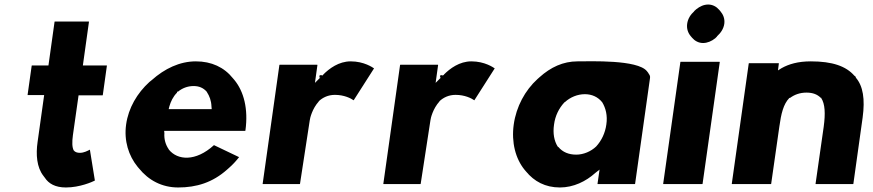

<svg xmlns="http://www.w3.org/2000/svg" viewBox="-20 -806 3854 848"><path d="M120 -516 102 -388V-386H175L146 -179C138 -124 142 -67 172 -29L178 -21C195 5 224 22 271 22C333 22 388 -3 398 -8L399 -9L377 -145C367 -140 351 -131 333 -131C323 -131 315 -133 308 -139V-140L306 -141C298 -155 298 -179 302 -209L327 -385H433L434 -386L452 -515V-517H346L373 -710L372 -711H222L221 -710L194 -517H121Z M762 -397V-401H766C784 -416 808 -426 835 -426C859 -426 878 -418 893 -401L894 -399C905 -382 913 -362 914 -336L915 -324H725L728 -336C734 -357 744 -379 762 -397ZM725 -147C712 -166 704 -190 706 -218L705 -228H1063L1064 -230C1077 -325 1057 -402 1015 -453L1009 -460C970 -509 914 -535 845 -535C774 -535 707 -503 650 -452L640 -444C586 -395 547 -329 537 -256C527 -184 548 -118 588 -69L594 -62C636 -10 695 22 767 22C848 22 919 0 983 -57L992 -65C1007 -78 1021 -93 1036 -112L925 -165C844 -91 764 -98 726 -145Z M1390 -464H1395L1390 -459L1371 -440L1382 -519L1381 -520H1215L1214 -519L1140 6L1141 7H1304L1305 6L1348 -274C1349 -284 1359 -326 1388 -358V-359C1405 -375 1429 -387 1459 -387C1500 -387 1529 -372 1542 -363L1632 -504C1626 -508 1588 -535 1529 -535C1476 -535 1434 -503 1408 -477L1407 -475H1406L1402 -471V-474H1392Z M1923 -464H1928L1923 -459L1904 -440L1915 -519L1914 -520H1748L1747 -519L1673 6L1674 7H1837L1838 6L1881 -274C1882 -284 1892 -326 1921 -358V-359C1938 -375 1962 -387 1992 -387C2033 -387 2062 -372 2075 -363L2165 -504C2159 -508 2121 -535 2062 -535C2009 -535 1967 -503 1941 -477L1940 -475H1939L1935 -471V-474H1925Z M2844 -483 2837 -492C2795 -543 2589 -535 2531 -535C2467 -535 2412 -509 2363 -465L2354 -457C2299 -407 2260 -335 2249 -256C2238 -177 2257 -105 2297 -56L2303 -49C2339 -5 2388 22 2453 22C2513 22 2568 -5 2609 -42L2628 -57L2619 6L2620 7H2784L2785 6L2851 -462C2852 -471 2849 -475 2844 -482ZM2474 -355H2475C2499 -377 2531 -390 2563 -390C2594 -390 2621 -378 2640 -354C2655 -329 2664 -296 2658 -256C2653 -219 2637 -185 2613 -159C2590 -137 2557 -123 2525 -123C2492 -123 2465 -134 2446 -157H2445L2443 -159C2428 -183 2421 -216 2427 -256C2432 -295 2449 -328 2472 -353ZM2837 -488 2836 -487Z M3037 -639C3048 -626 3065 -616 3085 -616C3104 -616 3123 -624 3139 -637L3147 -645V-646C3163 -660 3176 -679 3179 -701C3182 -723 3174 -742 3162 -756L3156 -763C3145 -776 3128 -786 3108 -786C3089 -786 3071 -778 3055 -765L3046 -757V-756C3030 -742 3018 -723 3015 -701C3012 -679 3019 -660 3031 -646ZM3082 7 3083 6 3159 -532 3158 -533H2986L2985 -532L2909 6L2910 7Z M3422 -246C3430 -304 3440 -346 3466 -373L3469 -374H3470C3489 -388 3513 -397 3542 -397C3570 -397 3590 -389 3605 -374H3607V-373C3624 -347 3626 -305 3618 -246L3582 6L3583 7H3748L3749 6L3790 -287C3801 -368 3792 -426 3760 -463V-464L3759 -467L3755 -471H3754C3717 -514 3656 -535 3561 -535C3505 -535 3464 -523 3432 -505L3416 -495L3420 -526L3419 -527H3288L3287 -526L3212 6L3213 7H3385L3386 6Z"/></svg>

Font: Hussar Woodtype
Style: SeBdObl
Weight: 900
Foundry: Cannot Into Space Fonts
Version: Version 1.07